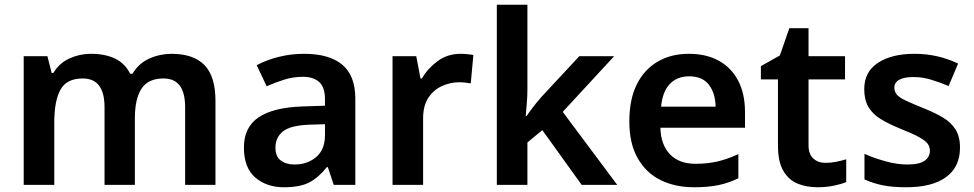

<svg xmlns="http://www.w3.org/2000/svg" viewBox="-20 -780 4110 810"><path d="M704 -553Q796 -553 842.5 -505.5Q889 -458 889 -354V0H761V-328Q761 -449 670 -449Q605 -449 577 -406Q549 -363 549 -281V0H421V-328Q421 -449 329 -449Q261 -449 235 -401.5Q209 -354 209 -264V0H80V-543H180L198 -472H205Q230 -514 273 -533.5Q316 -553 363 -553Q424 -553 466 -532.5Q508 -512 529 -469H539Q565 -513 610 -533Q655 -553 704 -553Z M1263 -553Q1369 -553 1424 -507Q1479 -461 1479 -364V0H1388L1363 -75H1359Q1324 -31 1285 -10.5Q1246 10 1178 10Q1105 10 1057 -31Q1009 -72 1009 -158Q1009 -243 1071 -285Q1133 -327 1258 -331L1351 -334V-361Q1351 -412 1326.5 -434Q1302 -456 1258 -456Q1217 -456 1179 -444Q1141 -432 1105 -416L1063 -505Q1104 -527 1155.5 -540Q1207 -553 1263 -553ZM1286 -254Q1205 -251 1173.5 -225.5Q1142 -200 1142 -157Q1142 -120 1164.5 -103Q1187 -86 1222 -86Q1277 -86 1314 -117.5Q1351 -149 1351 -210V-256Z M1923 -553Q1935 -553 1951 -551.5Q1967 -550 1977 -548L1966 -428Q1957 -430 1943 -431.5Q1929 -433 1918 -433Q1879 -433 1843.5 -416.5Q1808 -400 1786.5 -366.5Q1765 -333 1765 -281V0H1636V-543H1736L1754 -449H1760Q1784 -491 1826 -522Q1868 -553 1923 -553Z M2205 -401Q2205 -375 2202.5 -346Q2200 -317 2198 -290H2201Q2209 -302 2220 -316.5Q2231 -331 2242.5 -345.5Q2254 -360 2265 -372L2424 -543H2571L2354 -308L2584 0H2434L2268 -231L2205 -179V0H2076V-760H2205Z M2886 -553Q2960 -553 3013 -523.5Q3066 -494 3094.5 -439Q3123 -384 3123 -307V-241H2766Q2768 -169 2806.5 -129Q2845 -89 2914 -89Q2966 -89 3008 -99Q3050 -109 3095 -130V-28Q3054 -8 3011 1Q2968 10 2908 10Q2828 10 2766.5 -20.5Q2705 -51 2670 -113Q2635 -175 2635 -267Q2635 -361 2666.5 -424Q2698 -487 2754.5 -520Q2811 -553 2886 -553ZM2887 -458Q2837 -458 2806 -426Q2775 -394 2769 -330H2999Q2998 -386 2971 -422Q2944 -458 2887 -458Z M3462 -93Q3486 -93 3508 -97.5Q3530 -102 3550 -108V-12Q3529 -3 3497 3.5Q3465 10 3429 10Q3382 10 3344.5 -5.5Q3307 -21 3284.5 -59.5Q3262 -98 3262 -166V-445H3190V-501L3270 -546L3310 -661H3391V-543H3545V-445H3391V-167Q3391 -130 3411 -111.5Q3431 -93 3462 -93Z M4030 -157Q4030 -76 3971.5 -33Q3913 10 3803 10Q3746 10 3705.5 2Q3665 -6 3627 -23V-131Q3667 -113 3716 -99.5Q3765 -86 3807 -86Q3859 -86 3881 -102Q3903 -118 3903 -144Q3903 -160 3894.5 -172.5Q3886 -185 3860 -200Q3834 -215 3781 -236Q3729 -257 3695 -278Q3661 -299 3643.5 -329Q3626 -359 3626 -404Q3626 -477 3684 -515Q3742 -553 3837 -553Q3887 -553 3932 -543Q3977 -533 4022 -512L3982 -417Q3944 -433 3907.5 -444Q3871 -455 3834 -455Q3794 -455 3773.5 -443.5Q3753 -432 3753 -410Q3753 -394 3763 -381.5Q3773 -369 3799.5 -356.5Q3826 -344 3875 -324Q3923 -305 3957.5 -284.5Q3992 -264 4011 -234Q4030 -204 4030 -157Z"/></svg>

Font: Noto Sans Javanese SemiBold
Style: Regular
Weight: 600
Version: Version 2.004